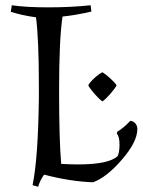

<svg xmlns="http://www.w3.org/2000/svg" viewBox="-20 -679 543 731"><path d="M218 -616Q205 -528 205 -336.5Q205 -145 213 -55Q247 -53 277 -53Q395 -53 428 -85Q435 -99 435 -129Q435 -159 425 -170L426 -177Q451 -192 476 -219Q488 -218 495.5 -209Q503 -200 503 -188Q503 -139 444 -71Q385 -3 334 15Q248 12 148 -14Q134 4 125 32L104 26Q125 -75 128 -305V-355Q128 -530 117 -613Q66 -620 21 -634L25 -659Q78 -651 164.5 -651Q251 -651 325 -659L328 -635Q268 -621 218 -616ZM424 -354Q417 -341 399.5 -321Q382 -301 370 -293Q358 -301 340.5 -321Q323 -341 316 -354Q322 -366 339 -381.5Q356 -397 370 -404Q383 -396 400 -380.5Q417 -365 424 -354Z"/></svg>

Font: Almendra SC
Style: Regular
Weight: 400
Designer: Ana Sanfelippo
Foundry: Ana Sanfelippo
Version: Version 1.002